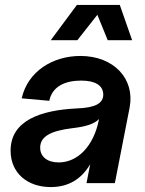

<svg xmlns="http://www.w3.org/2000/svg" viewBox="-20 -743 590 779"><path d="M186 16C256 16 310 -15 346 -77L331 0H446L506 -307C528 -423 442 -516 306 -516C196 -516 93 -455 68 -344L180 -334C192 -393 245 -416 309 -416C366 -416 398 -397 399 -360C399 -323 367 -306 291 -303C145 -296 23 -254 23 -132C23 -40 92 16 186 16ZM218 -84C172 -84 143 -107 143 -144C143 -188 183 -212 274 -223C328 -229 362 -240 382 -260L381 -256C360 -151 296 -84 218 -84ZM186 -580H294L375 -683L417 -580H516L466 -723H292Z"/></svg>

Font: Uncut Sans Semibold Italic
Style: Regular
Weight: 600
Italic angle: -11°
Designer: Kasper Nordkvist
Foundry: UNCUT.wtf
Version: Version 1.304;Glyphs 3.2 (3246)